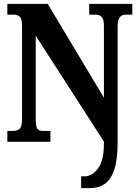

<svg xmlns="http://www.w3.org/2000/svg" viewBox="-20 -734 712 994"><path d="M400 240V179H418Q457 179 487.5 138Q518 97 518 9V-1L165 -549V-119Q165 -77 174 -66.5Q183 -56 205 -56H241V0H18V-56H45Q68 -56 81 -66.5Q94 -77 94 -119V-599Q94 -638 81.5 -648Q69 -658 53 -658H18V-714H227L518 -228V-599Q518 -634 506.5 -646Q495 -658 478 -658H442V-714H665V-658H630Q611 -658 600 -644.5Q589 -631 589 -595V2Q589 91 572 143Q555 195 523 217.5Q491 240 444 240Z"/></svg>

Font: Noto Serif Tamil ExtraCondensed Black
Style: Italic
Weight: 900
Width: 2
Italic angle: -12°
Designer: Indian Type Foundry, Tom Grace, and the Monotype Design Team
Foundry: Monotype Imaging Inc.
Version: Version 2.003; ttfautohint (v1.8.4.7-5d5b)